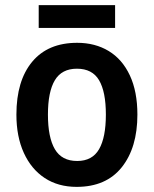

<svg xmlns="http://www.w3.org/2000/svg" viewBox="-20 -812 600 749"><path d="M516 -365Q516 -236 455 -159.5Q394 -83 279 -83Q207 -83 154.5 -117.5Q102 -152 73 -215.5Q44 -279 44 -365Q44 -497 105.5 -571Q167 -645 281 -645Q351 -645 404 -613Q457 -581 486.5 -518Q516 -455 516 -365ZM167 -365Q167 -276 194 -230Q221 -184 281 -184Q340 -184 366.5 -230Q393 -276 393 -365Q393 -454 366.5 -499Q340 -544 280 -544Q221 -544 194 -499Q167 -454 167 -365ZM429 -792V-703H131V-792Z"/></svg>

Font: Noto Sans Telugu UI SemiCondensed SemiBold
Style: Regular
Weight: 600
Width: 4
Designer: Jelle Bosma - Monotype Design Team
Foundry: Monotype Imaging Inc.
Version: Version 2.005; ttfautohint (v1.8.4.7-5d5b)